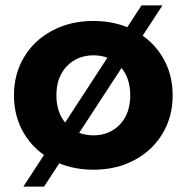

<svg xmlns="http://www.w3.org/2000/svg" viewBox="-20 -624 695 715"><path d="M32 -269Q32 -349 70 -412Q108 -475 175.5 -510.5Q243 -546 328 -546Q413 -546 480 -510.5Q547 -475 585 -412Q623 -349 623 -269Q623 -189 585 -126Q547 -63 480 -27.5Q413 8 328 8Q243 8 175.5 -27.5Q108 -63 70 -126Q32 -189 32 -269ZM465 -269Q465 -337 426.5 -377.5Q388 -418 328 -418Q268 -418 229 -377.5Q190 -337 190 -269Q190 -201 229 -160.5Q268 -120 328 -120Q388 -120 426.5 -160.5Q465 -201 465 -269ZM507 -604H585L144 71H67Z"/></svg>

Font: Montserrat-Bold
Style: Bold
Weight: 700
Version: Version 7.200